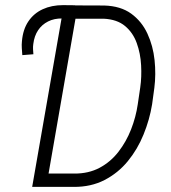

<svg xmlns="http://www.w3.org/2000/svg" viewBox="-20 -732 670 752"><path d="M264.6 -659.2 224.1 -659.7Q192.4 -660.2 168.2 -647.9Q144 -635.7 129.2 -613.5Q114.3 -591.3 110.4 -559.6Q108.9 -549.3 109.4 -539.3Q109.9 -529.3 110.8 -519.5L67.4 -516.1Q66.4 -529.8 65.4 -543.5Q64.5 -557.1 65.9 -570.3Q69.8 -616.7 91.1 -648.2Q112.3 -679.7 147.2 -695.8Q182.1 -711.9 227.1 -711.9L274.4 -711.4ZM268.6 0H134.3L144.5 -52.2H270.5Q327.1 -51.8 370.4 -75Q413.6 -98.1 444.1 -137.7Q474.6 -177.2 493.4 -225.3Q512.2 -273.4 519.5 -323.2L529.3 -389.6Q535.2 -430.2 532.7 -476.3Q530.3 -522.5 515.6 -563.2Q501 -604 469.7 -630.1Q438.5 -656.2 386.2 -658.7H246.6L255.9 -710.9L388.2 -710.4Q452.6 -708.5 493.9 -678.5Q535.2 -648.4 557.4 -600.3Q579.6 -552.2 585.4 -496.6Q591.3 -440.9 584.5 -387.7L575.7 -323.2Q565.9 -263.2 542.2 -205.1Q518.6 -147 480.5 -100.6Q442.4 -54.2 389.4 -26.9Q336.4 0.5 268.6 0ZM284.7 -710.9 161.1 0H106L230 -710.9Z"/></svg>

Font: Roboto Condensed Light
Style: Italic
Weight: 300
Italic angle: -12°
Designer: Christian Robertson
Foundry: Google
Version: Version 3.0; 2020